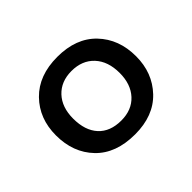

<svg xmlns="http://www.w3.org/2000/svg" viewBox="-88 -846 609 609"><g transform="rotate(-45 216.0 -541.5)"><path d="M218.3 -367.2Q132.3 -367.2 85.2 -416.3Q38.1 -465.3 38.1 -542.5Q38.1 -617.7 85.9 -666.7Q133.8 -715.8 217.3 -715.8Q301.3 -715.8 348.4 -666.5Q395.5 -617.2 395.5 -540.5Q395.5 -466.3 348.4 -416.7Q301.3 -367.2 218.3 -367.2ZM218.3 -429.2Q265.6 -429.2 293.5 -459.2Q321.3 -489.3 321.3 -539.6Q321.3 -591.8 293.2 -622.1Q265.1 -652.3 217.3 -652.3Q170.4 -652.3 142.3 -622.3Q114.3 -592.3 114.3 -541.5Q114.3 -488.3 141.4 -458.7Q168.5 -429.2 218.3 -429.2Z"/></g></svg>

Font: Muli
Style: Regular
Weight: 400
Designer: Vernon Adams
Foundry: newtypography
Version: Version 2; ttfautohint (v1.00rc1.6-4cba) -l 8 -r 50 -G 200 -